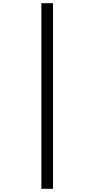

<svg xmlns="http://www.w3.org/2000/svg" viewBox="-20 -814 591 1202"><path d="M239 -794H312V368H239Z"/></svg>

Font: Noto Sans Kannada SemiCondensed
Style: Regular
Weight: 400
Width: 4
Designer: Jelle Bosma - Monotype Design Team
Foundry: Monotype Imaging Inc.
Version: Version 2.005; ttfautohint (v1.8.4.7-5d5b)